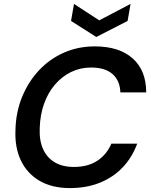

<svg xmlns="http://www.w3.org/2000/svg" viewBox="-20 -949 774 981"><path d="M338 12Q245 12 181.5 -25.5Q118 -63 86.5 -129.5Q55 -196 59 -285Q61 -376 93 -454Q125 -532 179.5 -590Q234 -648 306.5 -680Q379 -712 464 -712Q589 -712 658 -650.5Q727 -589 727 -477H595Q593 -537 555 -570.5Q517 -604 445 -604Q390 -604 343 -581Q296 -558 260.5 -516.5Q225 -475 205 -418.5Q185 -362 183 -295Q180 -232 200 -187.5Q220 -143 260 -119.5Q300 -96 357 -96Q429 -96 477 -127.5Q525 -159 549 -215H681Q655 -144 606 -93Q557 -42 489 -15Q421 12 338 12ZM647 -929 632 -842 472 -760 343 -842 358 -929 487 -845Z"/></svg>

Font: DM Sans 16pt SemiBold
Style: Italic
Weight: 600
Italic angle: -10°
Version: Version 4.004;gftools[0.9.30]